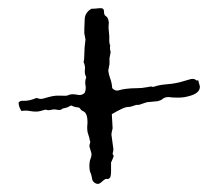

<svg xmlns="http://www.w3.org/2000/svg" viewBox="-20 -557 544 477"><path d="M187.5 -403.3Q189.5 -407.2 189.5 -422.9Q189.5 -438.5 192.4 -459L189.5 -473.6V-486.3L190.4 -507.8Q190.4 -525.4 207 -535.2Q214.8 -535.2 226.6 -536.6Q238.3 -538.1 238.3 -528.8Q238.3 -519.5 242.7 -517.1Q247.1 -514.6 249 -508.3Q251 -502 250 -495.6Q249 -489.3 250.5 -478Q252 -466.8 251.5 -458.5Q251 -450.2 253.9 -443.4Q252 -437.5 254.9 -427.7L252 -412.1V-397.5L249 -381.8Q250 -372.1 253.9 -361.8Q257.8 -351.6 258.8 -337.9Q266.6 -330.1 274.4 -332.5Q282.2 -335 293.9 -336.4Q305.7 -337.9 319.3 -337.9Q333 -337.9 344.7 -340.3Q356.4 -342.8 357.4 -341.8Q358.4 -340.8 361.3 -341.3Q364.3 -341.8 366.7 -342.8Q369.1 -343.8 376 -345.2Q382.8 -346.7 395 -347.7Q407.2 -348.6 417 -350.6Q426.8 -352.5 433.1 -354.5Q439.5 -356.4 444.8 -357.9Q450.2 -359.4 453.6 -360.4Q457 -361.3 460.9 -360.8Q464.8 -360.4 466.3 -358.4Q467.8 -356.4 472.7 -357.4Q473.6 -351.6 475.6 -346.2Q477.5 -340.8 475.6 -335.9Q471.7 -323.2 446.3 -317.4Q436.5 -314.5 422.4 -314.5Q408.2 -314.5 403.3 -315.4Q398.4 -316.4 393.1 -315.4Q387.7 -314.5 383.8 -311Q379.9 -307.6 372.1 -305.7L351.6 -303.7Q344.7 -303.7 335 -299.8Q325.2 -295.9 321.8 -296.4Q318.4 -296.9 311 -293.9Q303.7 -291 295.9 -291Q288.1 -291 257.8 -273.4L259.8 -238.3Q256.8 -226.6 256.8 -222.7L261.7 -186.5Q261.7 -181.6 260.3 -177.7Q258.8 -173.8 262.7 -169.9Q259.8 -161.1 255.9 -153.3V-129.9Q255.9 -122.1 253.9 -116.2Q249 -111.3 246.6 -112.3Q244.1 -113.3 241.2 -111.8Q238.3 -110.4 231.4 -104Q224.6 -97.7 217.3 -101.6Q210 -105.5 209 -111.8Q208 -118.2 206.1 -125Q202.1 -131.8 202.1 -144Q202.1 -156.2 205.1 -163.1Q208 -169.9 207 -176.8L202.1 -193.4Q202.1 -197.3 203.6 -201.2Q205.1 -205.1 203.1 -208Q202.1 -215.8 199.7 -221.7Q197.3 -227.5 196.8 -234.9Q196.3 -242.2 197.3 -250Q198.2 -277.3 185.5 -281.2Q181.6 -283.2 180.2 -285.6Q178.7 -288.1 175.8 -290Q167 -290 157.2 -294.9Q153.3 -293.9 150.9 -292Q148.4 -290 141.1 -288.6Q133.8 -287.1 133.8 -286.1Q133.8 -285.2 130.4 -284.2Q127 -283.2 122.6 -284.2Q118.2 -285.2 113.3 -285.2L101.6 -283.2Q97.7 -283.2 95.2 -284.2Q92.8 -285.2 85.9 -282.7Q79.1 -280.3 71.8 -279.8Q64.5 -279.3 54.2 -281.2Q43.9 -283.2 33.2 -281.2Q25.4 -293.9 26.4 -302.7Q31.2 -307.6 38.1 -306.6Q51.8 -305.7 70.3 -313.5Q72.3 -313.5 76.7 -312Q81.1 -310.5 86.9 -312Q92.8 -313.5 101.1 -315.9Q109.4 -318.4 119.1 -319.3H132.8Q145.5 -318.4 148.9 -320.3Q152.3 -322.3 158.7 -322.8Q165 -323.2 173.8 -321.3Q182.6 -319.3 190.4 -326.2Q194.3 -335.9 192.4 -345.2Q190.4 -354.5 194.3 -365.2Q189.5 -374 190.9 -383.3Q192.4 -392.6 187.5 -403.3Z"/></svg>

Font: Mountains of Christmas
Style: Bold
Weight: 700
Designer: Crystal Kluge
Foundry: Font Diner, Inc DBA Tart Workshop
Version: Version 1.002